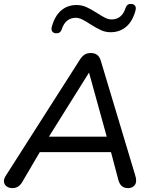

<svg xmlns="http://www.w3.org/2000/svg" viewBox="-20 -946 774 973"><path d="M8 -53.3 385.1 -644.1Q396.6 -661.5 409 -669.4Q421.5 -677.3 440.5 -677.3Q460.2 -677.3 472.6 -667.6Q485 -658 490.7 -638.7L665.7 -55.9Q675.1 -25.4 663.7 -9.1Q652.3 7.3 628.8 7.3Q608.9 7.3 596.9 -3.4Q584.8 -14.1 579.1 -36.7L537.2 -195.2L571.3 -175H149L192.3 -193.3L92.1 -22.5Q74.3 7.3 43.4 7.3Q26 7.3 14.2 -1Q2.5 -9.3 0.2 -23.3Q-2 -37.4 8 -53.3ZM217.6 -236.8 195.2 -253.4H550.2L525.8 -235.5L431.4 -577.3H430.6ZM242.5 -810.6Q258 -865.8 290.2 -893.2Q322.5 -920.6 367.9 -920.6Q394.1 -920.6 417.5 -910.2Q440.8 -899.8 471.8 -879.9Q497.4 -863.4 513.6 -855.5Q529.8 -847.5 546.1 -847.5Q570.6 -847.5 588.7 -861.7Q606.8 -875.8 615.9 -904.4L617.5 -908.3Q621.4 -918.4 628.4 -922.6Q635.4 -926.9 646.8 -925.9Q659.2 -924.9 664.9 -916.1Q670.6 -907.4 666.7 -892.7Q651.8 -837.6 619.2 -810.2Q586.7 -782.7 540.6 -782.7Q514 -782.7 491.4 -793.2Q468.8 -803.6 437.4 -823.5Q412.1 -840 395.6 -847.9Q379 -855.8 363 -855.8Q339.1 -855.8 321.1 -841.7Q303 -827.6 293.3 -799Q291.7 -796.1 291.7 -794.1Q287.8 -785 280.8 -780.7Q273.8 -776.5 262.4 -777.5Q250 -778.5 244.3 -787.2Q238.6 -796 242.5 -810.6Z"/></svg>

Font: SN Pro Thin
Style: Italic
Weight: 200
Italic angle: -9°
Designer: Tobias Whetton
Foundry: Supernotes
Version: Version 1.003;Glyphs 3.3 (3324)